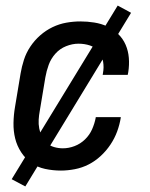

<svg xmlns="http://www.w3.org/2000/svg" viewBox="-20 -605 540 690"><path d="M199 8Q170 8 142 2Q114 -4 92.5 -19.5Q71 -35 56 -58Q41 -81 34.5 -107.5Q28 -134 28.5 -163Q29 -192 34 -221L54 -341Q58 -365 66 -390Q74 -415 89 -437.5Q104 -460 124.5 -478Q145 -496 169 -507.5Q193 -519 218.5 -523.5Q244 -528 269 -528Q294 -528 319 -524Q344 -520 365.5 -510Q387 -500 404.5 -483Q422 -466 431.5 -444Q441 -422 443 -397Q445 -372 441 -346L439 -336H349L350 -342Q354 -363 350.5 -383.5Q347 -404 335 -419.5Q323 -435 303.5 -441.5Q284 -448 262 -448Q240 -448 217.5 -439Q195 -430 179 -412Q163 -394 155 -372Q147 -350 143 -327L123 -207Q120 -191 119 -175Q118 -159 121 -143.5Q124 -128 130 -114.5Q136 -101 147.5 -91Q159 -81 174.5 -76.5Q190 -72 206 -72Q227 -72 248 -80Q269 -88 285.5 -104Q302 -120 311 -140.5Q320 -161 324 -182V-184H414V-182Q410 -157 401 -132.5Q392 -108 377 -85.5Q362 -63 342 -44.5Q322 -26 298.5 -14Q275 -2 249 3Q223 8 199 8ZM71 65 22 39 403 -585 451 -559Z"/></svg>

Font: Iosevka Term Curly Md Obl
Style: Regular
Weight: 500
Italic angle: -9°
Designer: Belleve Invis
Foundry: Belleve Invis
Version: Version 32.3.0